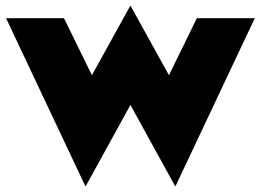

<svg xmlns="http://www.w3.org/2000/svg" viewBox="-20 -573 860 633"><path d="M0 -513H191L283 -325L409 -553H411L537 -325L629 -513H820L559 40H557L410 -227L263 40H261Z"/></svg>

Font: Lineal Heavy
Style: Regular
Weight: 900
Designer: Created by Frank Adebiaye with contributions from Anton Moglia & Ariel Martín Pérez
Created by Frank ADEBIAYE with FontF
Foundry: Velvetyne Type Foundry
Version: Version 2.000